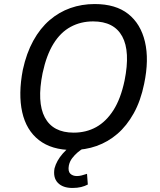

<svg xmlns="http://www.w3.org/2000/svg" viewBox="-20 -734 794 951"><path d="M338 9Q236 9 173 -40Q110 -89 90 -178.5Q70 -268 93 -388Q111 -471 145 -532.5Q179 -594 225.5 -634Q272 -674 328.5 -694Q385 -714 449 -714Q553 -714 615 -665Q677 -616 698 -527Q719 -438 694 -319Q677 -235 642.5 -173Q608 -111 561.5 -71Q515 -31 458.5 -11Q402 9 338 9ZM345 -77Q407 -77 456.5 -104.5Q506 -132 542 -188.5Q578 -245 597 -335Q626 -479 585.5 -553.5Q545 -628 441 -628Q380 -628 330 -601Q280 -574 245 -517.5Q210 -461 191 -372Q162 -228 202 -152.5Q242 -77 345 -77ZM339 197Q291 197 266.5 171.5Q242 146 250 100Q260 62 291 26.5Q322 -9 369 -35L395 0Q381 7 365.5 20Q350 33 337.5 49.5Q325 66 321 86Q316 114 328 126Q340 138 361 138Q372 138 384 135Q396 132 411 127L415 180Q400 188 381.5 192.5Q363 197 339 197Z"/></svg>

Font: Nunito Sans 7pt SemiCondensed Medium
Style: Italic
Weight: 500
Width: 4
Italic angle: -9°
Designer: Vernon Adams
Foundry: Vernon Adams
Version: Version 3.101;gftools[0.9.27]